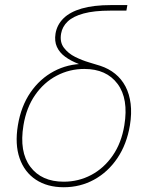

<svg xmlns="http://www.w3.org/2000/svg" viewBox="-20 -748 605 775"><path d="M237.3 7.8Q170.9 7.8 124.8 -22.7Q78.6 -53.2 59.1 -109.4Q39.6 -165.5 52.2 -242.2Q64.9 -319.3 103 -374.8Q141.1 -430.2 197.3 -460.2Q253.4 -490.2 319.8 -490.2L369.6 -467.3Q331.1 -477.1 298.6 -489.5Q266.1 -502 243.2 -518.8Q220.2 -535.6 209.7 -558.8Q199.2 -582 204.1 -612.3Q210 -647.9 236.1 -673.8Q262.2 -699.7 309.8 -713.6Q357.4 -727.5 428.7 -727.5H494.1L490.2 -705.1H424.8Q359.9 -705.1 317.6 -693.6Q275.4 -682.1 253.4 -661.4Q231.4 -640.6 226.6 -612.3Q220.7 -578.1 238 -555.2Q255.4 -532.2 283.4 -518.3Q311.5 -504.4 339.8 -496.1Q368.2 -487.8 384.8 -482.4Q418.9 -471.2 444.8 -450.2Q470.7 -429.2 486.6 -398.9Q502.4 -368.7 507.3 -329.3Q512.2 -290 504.4 -242.2Q491.7 -165.5 453.6 -109.4Q415.5 -53.2 359.6 -22.7Q303.7 7.8 237.3 7.8ZM237.3 -14.6Q296.9 -14.6 348.1 -41.7Q399.4 -68.8 434.8 -119.9Q470.2 -170.9 481.9 -242.2Q499.5 -349.1 454.6 -409.4Q409.7 -469.7 320.3 -469.7Q260.7 -469.7 209 -442.6Q157.2 -415.5 121.8 -364.5Q86.4 -313.5 74.7 -242.2Q57.1 -135.3 102.3 -75Q147.5 -14.6 237.3 -14.6Z"/></svg>

Font: Inter 18pt Thin
Style: Italic
Weight: 250
Italic angle: -9.3988°
Version: Version 4.001;git-66647c0bb